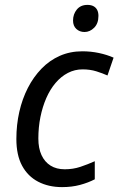

<svg xmlns="http://www.w3.org/2000/svg" viewBox="-20 -756 485 786"><path d="M234 10Q179 10 136.5 -12Q94 -34 70.5 -77.5Q47 -121 47 -187Q47 -245 59 -298Q71 -351 94 -396Q117 -441 150 -475Q183 -509 225 -527.5Q267 -546 317 -546Q352 -546 385 -539Q418 -532 445 -520L420 -447Q400 -456 374.5 -464Q349 -472 318 -472Q286 -472 258 -457.5Q230 -443 207.5 -416.5Q185 -390 169.5 -354.5Q154 -319 145.5 -277Q137 -235 137 -189Q137 -149 150 -121Q163 -93 187 -78Q211 -63 245 -63Q279 -63 309 -73Q339 -83 368 -96V-22Q341 -8 307.5 1Q274 10 234 10ZM326 -625Q306 -625 292.5 -637.5Q279 -650 279 -672Q279 -698 294.5 -717Q310 -736 338 -736Q353 -736 363 -730.5Q373 -725 378 -715Q383 -705 383 -691Q383 -660 365.5 -642.5Q348 -625 326 -625Z"/></svg>

Font: Noto Sans Display
Style: Italic
Weight: 400
Italic angle: -12°
Designer: Monotype Design Team
Foundry: Monotype Imaging Inc.
Version: Version 2.003